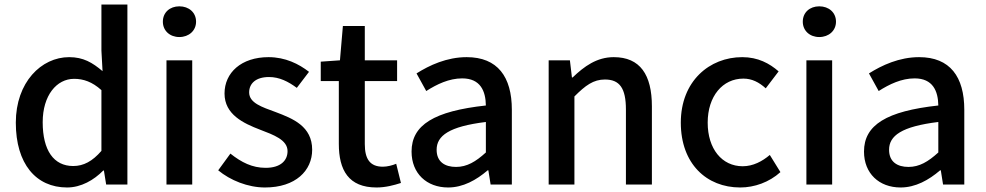

<svg xmlns="http://www.w3.org/2000/svg" viewBox="-20 -817 4365 850"><path d="M277 13C339 13 396 -20 437 -62H440L450 0H544V-797H429V-593L434 -502C389 -540 349 -564 286 -564C163 -564 50 -453 50 -274C50 -92 139 13 277 13ZM304 -82C218 -82 169 -151 169 -276C169 -395 231 -468 308 -468C349 -468 388 -455 429 -418V-149C389 -103 350 -82 304 -82Z M717 0H831V-550H717ZM774 -653C816 -653 848 -681 848 -721C848 -762 816 -789 774 -789C732 -789 701 -762 701 -721C701 -681 732 -653 774 -653Z M1153 13C1289 13 1362 -62 1362 -154C1362 -258 1277 -292 1200 -321C1140 -343 1083 -361 1083 -408C1083 -446 1111 -476 1171 -476C1217 -476 1256 -456 1294 -428L1348 -499C1303 -534 1243 -564 1169 -564C1048 -564 974 -495 974 -403C974 -310 1058 -271 1131 -243C1191 -220 1253 -198 1253 -148C1253 -106 1222 -74 1156 -74C1097 -74 1049 -98 1000 -137L946 -63C999 -19 1077 13 1153 13Z M1647 13C1687 13 1724 3 1755 -7L1734 -92C1718 -85 1694 -79 1675 -79C1618 -79 1595 -113 1595 -179V-458H1738V-550H1595V-702H1498L1485 -550L1400 -544V-458H1480V-180C1480 -64 1523 13 1647 13Z M1964 13C2030 13 2089 -20 2139 -63H2142L2152 0H2246V-331C2246 -477 2183 -564 2046 -564C1958 -564 1881 -528 1824 -492L1867 -414C1914 -444 1968 -470 2026 -470C2107 -470 2130 -414 2131 -350C1902 -325 1802 -264 1802 -146C1802 -49 1869 13 1964 13ZM1999 -78C1950 -78 1913 -100 1913 -154C1913 -216 1968 -257 2131 -277V-142C2086 -101 2047 -78 1999 -78Z M2409 0H2523V-390C2572 -439 2607 -465 2658 -465C2723 -465 2751 -427 2751 -332V0H2866V-346C2866 -486 2814 -564 2697 -564C2622 -564 2566 -523 2515 -474H2512L2503 -550H2409Z M3257 13C3320 13 3385 -10 3435 -55L3388 -131C3355 -103 3314 -81 3268 -81C3176 -81 3113 -158 3113 -274C3113 -391 3179 -469 3271 -469C3309 -469 3340 -453 3370 -426L3427 -501C3387 -536 3336 -564 3266 -564C3121 -564 2994 -458 2994 -274C2994 -92 3108 13 3257 13Z M3550 0H3664V-550H3550ZM3607 -653C3649 -653 3681 -681 3681 -721C3681 -762 3649 -789 3607 -789C3565 -789 3534 -762 3534 -721C3534 -681 3565 -653 3607 -653Z M3967 13C4033 13 4092 -20 4142 -63H4145L4155 0H4249V-331C4249 -477 4186 -564 4049 -564C3961 -564 3884 -528 3827 -492L3870 -414C3917 -444 3971 -470 4029 -470C4110 -470 4133 -414 4134 -350C3905 -325 3805 -264 3805 -146C3805 -49 3872 13 3967 13ZM4002 -78C3953 -78 3916 -100 3916 -154C3916 -216 3971 -257 4134 -277V-142C4089 -101 4050 -78 4002 -78Z"/></svg>

Font: Genne Gothic Medium
Style: Regular
Weight: 500
Designer: Ryoko NISHIZUKA (kana & ideographs); Paul D. Hunt (Latin, Greek & Cyrillic); Wenlong ZHANG (bopomofo); Sandoll Communica
Foundry: Adobe Systems Incorporated
Version: Version 1.004;PS 1.004;hotconv 16.6.51;makeotf.lib2.5.65220